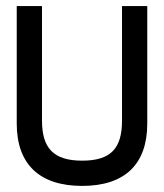

<svg xmlns="http://www.w3.org/2000/svg" viewBox="-20 -600 539 631"><path d="M381 -204C381 -113 345 -72 250 -72C155 -72 118 -114 118 -204V-580H35V-194C35 -60 110 11 250 11C390 11 464 -60 464 -194V-580H381Z"/></svg>

Font: Charger
Style: Bd
Weight: 400
Designer: Jasper
Foundry: Cannot Into Space Fonts
Version: Version 0.98